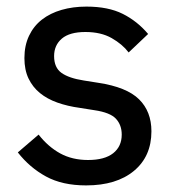

<svg xmlns="http://www.w3.org/2000/svg" viewBox="-20 -550 530 582"><path d="M241 12Q169 12 119.5 -15Q70 -42 34 -88L97 -142Q126 -105 162.5 -85Q199 -65 247 -65Q297 -65 323 -85.5Q349 -106 349 -142Q349 -171 331.5 -190Q314 -209 266 -216L222 -223Q185 -228 154 -239Q123 -250 101 -268Q79 -286 66.5 -312Q54 -338 54 -374Q54 -412 68 -441.5Q82 -471 107 -490.5Q132 -510 166.5 -520Q201 -530 242 -530Q308 -530 352 -508Q396 -486 429 -447L370 -391Q351 -416 318.5 -434.5Q286 -453 239 -453Q191 -453 167.5 -433Q144 -413 144 -380Q144 -345 166.5 -329Q189 -313 234 -306L278 -299Q364 -286 401.5 -249Q439 -212 439 -152Q439 -76 386 -32Q333 12 241 12Z"/></svg>

Font: IBM Plex Sans Thai Text
Style: Regular
Weight: 450
Designer: Mike Abbink, Paul van der Laan, Pieter van Rosmalen, Ben Mitchell, Mark Frömberg
Foundry: Bold Monday
Version: Version 1.1